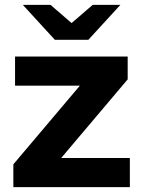

<svg xmlns="http://www.w3.org/2000/svg" viewBox="-20 -771 583 791"><path d="M35 0V-94L309 -418H42V-538H506V-444L232 -120H515V0ZM206 -607 74 -751H188L275 -676L362 -751H476L344 -607Z"/></svg>

Font: Montserrat Z
Style: Bold
Weight: 700
Designer: Julieta Ulanovsky
Foundry: Julieta Ulanovsky
Version: Version 8.000